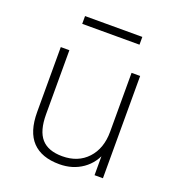

<svg xmlns="http://www.w3.org/2000/svg" viewBox="-125 -773 811 882"><g transform="rotate(20 280.5 -332.0)"><path d="M262 8Q175 8 130 -39Q85 -86 85 -183V-500H127V-187Q127 -106 160 -68.5Q193 -31 262 -31Q339 -31 385 -80.5Q431 -130 431 -212V-500H473V0H432V-122H444Q424 -60 375.5 -26Q327 8 262 8ZM141 -634V-672H421V-634Z"/></g></svg>

Font: Mulish ExtraLight
Style: Regular
Weight: 200
Designer: Vernon Adams
Foundry: Vernon Adams
Version: Version 3.603